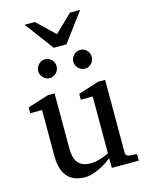

<svg xmlns="http://www.w3.org/2000/svg" viewBox="-135 -998 839 1093"><g transform="rotate(-15 284.5 -452.0)"><path d="M388.2 0V-57.1Q375.5 -47.4 357.2 -35.2Q338.9 -22.9 317.6 -12.5Q296.4 -2 273.2 5.1Q250 12.2 228 12.2Q195.8 12.2 170.2 2.7Q144.5 -6.8 126.7 -26.6Q108.9 -46.4 99.4 -76.9Q89.8 -107.4 89.8 -149.9V-420.9H20V-455.1L143.1 -494.1H183.1V-168.9Q183.1 -142.6 188.2 -121.6Q193.4 -100.6 204.8 -85.9Q216.3 -71.3 234.9 -63.7Q253.4 -56.2 279.8 -56.2Q294.9 -56.2 310.5 -59.1Q326.2 -62 340.3 -66.7Q354.5 -71.3 366.9 -76.4Q379.4 -81.5 388.2 -85.9V-420.9H317.9V-455.1L439.9 -494.1H481V-64Q481 -54.7 487.5 -48.8Q494.1 -43 502.9 -42L546.9 -39.1V0ZM234.4 -641.1Q234.4 -629.9 230 -619.6Q225.6 -609.4 218.3 -601.6Q210.9 -593.8 200.9 -589.4Q190.9 -585 179.7 -585Q168.5 -585 158.7 -589.4Q148.9 -593.8 141.6 -601.6Q134.3 -609.4 129.9 -619.1Q125.5 -628.9 125.5 -640.1Q125.5 -650.9 129.9 -660.9Q134.3 -670.9 141.6 -678.7Q148.9 -686.5 158.7 -691.2Q168.5 -695.8 179.7 -695.8Q190.9 -695.8 200.9 -691.4Q210.9 -687 218.3 -679.7Q225.6 -672.4 230 -662.4Q234.4 -652.3 234.4 -641.1ZM441.4 -641.1Q441.4 -629.9 437.3 -619.6Q433.1 -609.4 425.8 -601.6Q418.5 -593.8 408.7 -589.4Q398.9 -585 387.7 -585Q376.5 -585 366.5 -589.4Q356.4 -593.8 348.9 -601.6Q341.3 -609.4 336.9 -619.6Q332.5 -629.9 332.5 -641.1Q332.5 -651.4 336.9 -661.4Q341.3 -671.4 349.1 -679Q356.9 -686.5 366.7 -691.2Q376.5 -695.8 387.7 -695.8Q398.9 -695.8 408.7 -691.4Q418.5 -687 425.8 -679.4Q433.1 -671.9 437.3 -661.9Q441.4 -651.9 441.4 -641.1ZM320.8 -746.1H245.6L119.6 -915.5H179.7L283.7 -816.4L386.7 -915.5H446.8Z"/></g></svg>

Font: Charis SIL APac
Style: Regular
Weight: 400
Foundry: SIL International
Version: Version 5.000